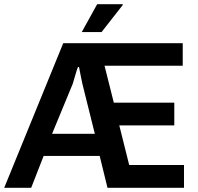

<svg xmlns="http://www.w3.org/2000/svg" viewBox="-25 -891 938 911"><path d="M363 -739 436 -871H557L558 -868L457 -739ZM-5 0 275 -686H842V-579H471L515 -404H802V-296H541L588 -108H848V0H485L448 -151H182L123 0ZM222 -256H425L366 -493Q361 -516 357 -536.5Q353 -557 350 -573H345Q341 -565 333.5 -538.5Q326 -512 320 -493Z"/></svg>

Font: Archivo SemiCondensed SemiBold
Style: Regular
Weight: 600
Width: 4
Designer: Hector Gatti
Foundry: Omnibus-Type
Version: Version 2.001; ttfautohint (v1.8.3)